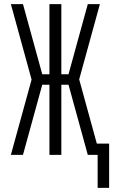

<svg xmlns="http://www.w3.org/2000/svg" viewBox="-20 -755 552 936"><path d="M456 161V0H408L314 -342H279V0H221V-342H186L92 0H33L134 -367L33 -735H92L186 -393H221V-735H279V-393H314L408 -735H467L366 -368L452 -55H512V161Z"/></svg>

Font: Iosevka Light
Style: Regular
Weight: 300
Monospace: yes
Designer: Belleve Invis
Foundry: Belleve Invis
Version: Version 32.5.0; ttfautohint (v1.8.4)